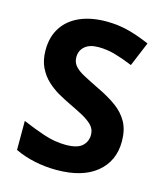

<svg xmlns="http://www.w3.org/2000/svg" viewBox="-110 -807 771 901"><g transform="rotate(15 275.5 -357.0)"><path d="M511 -198Q511 -103 442.5 -46.5Q374 10 248 10Q193 10 141.5 -1Q90 -12 46 -33V-174Q97 -152 151.5 -133.5Q206 -115 260 -115Q316 -115 339.5 -136.5Q363 -158 363 -191Q363 -218 344.5 -237Q326 -256 295 -272.5Q264 -289 224 -308Q199 -320 170 -336.5Q141 -353 114.5 -377.5Q88 -402 71 -437Q54 -472 54 -521Q54 -585 83.5 -630.5Q113 -676 167.5 -700Q222 -724 296 -724Q352 -724 402.5 -711Q453 -698 508 -674L459 -556Q410 -576 371 -587Q332 -598 291 -598Q248 -598 225 -578Q202 -558 202 -526Q202 -501 217 -483.5Q232 -466 262 -450Q292 -434 337 -412Q392 -386 430.5 -358Q469 -330 490 -292Q511 -254 511 -198Z"/></g></svg>

Font: Noto Sans NKo Unjoined
Style: Bold
Weight: 700
Designer: Monotype Design Team
Foundry: Monotype Imaging Inc.
Version: Version 2.004